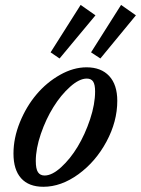

<svg xmlns="http://www.w3.org/2000/svg" viewBox="-20 -733 561 765"><path d="M217.3 -500 181.6 -524.4 301.3 -713.4 360.4 -671.9ZM379.9 -500 342.8 -524.4 462.4 -713.4 521.5 -671.9ZM152.8 11.2Q94.7 11.2 64.2 -22.7Q33.7 -56.6 33.7 -121.1Q33.7 -183.1 59.3 -246.1Q85 -309.1 125.5 -356.9Q166 -404.8 219.2 -434.8Q272.5 -464.8 324.7 -464.8Q382.8 -464.8 415 -430.2Q447.3 -395.5 447.3 -331.1Q447.3 -249 404.3 -168.9Q361.3 -88.9 292.5 -38.8Q223.6 11.2 152.8 11.2ZM157.7 -33.7Q187.5 -33.7 223.6 -66.7Q259.8 -99.6 289.3 -148.4Q318.8 -197.3 338.9 -257.6Q358.9 -317.9 358.9 -368.7Q358.9 -396 351.1 -408Q343.3 -419.9 325.7 -419.9Q295.9 -419.9 259.3 -387.2Q222.7 -354.5 192.9 -306.6Q163.1 -258.8 142.8 -199.7Q122.6 -140.6 122.6 -91.8Q122.6 -60.1 131.3 -46.9Q140.1 -33.7 157.7 -33.7Z"/></svg>

Font: Elstob 6pt Medium
Style: Italic
Weight: 500
Italic angle: -20°
Designer: Peter S. Baker
Version: Version 1.015